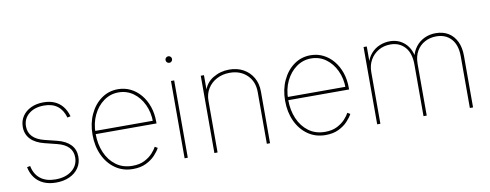

<svg xmlns="http://www.w3.org/2000/svg" viewBox="-61 -1015 3387 1327"><g transform="rotate(-10 1632.0 -351.5)"><path d="M243.7 11.2Q194.3 11.2 157 -5.4Q119.6 -22 95.9 -53.2Q72.3 -84.5 63.5 -128.4L85.9 -132.8Q97.2 -74.2 137.5 -42.7Q177.7 -11.2 243.7 -11.2Q314.9 -11.2 358.9 -46.4Q402.8 -81.5 402.8 -138.2Q402.8 -180.7 376.2 -208.5Q349.6 -236.3 296.9 -249.5L211.4 -271Q147.9 -286.6 115.2 -321.3Q82.5 -356 82.5 -406.7Q82.5 -449.7 104.2 -481.9Q126 -514.2 164.1 -532.2Q202.1 -550.3 252.4 -550.3Q295.4 -550.3 328.9 -535.9Q362.3 -521.5 385.3 -493.4Q408.2 -465.3 420.4 -422.9L397.9 -418Q382.3 -472.7 346.2 -500.2Q310.1 -527.8 252.4 -527.8Q186.5 -527.8 145.8 -494.6Q105 -461.4 105 -406.7Q105 -364.3 132.6 -335.4Q160.2 -306.6 215.3 -293L301.8 -271.5Q361.8 -256.3 393.6 -222.7Q425.3 -189 425.3 -138.2Q425.3 -93.8 402.3 -60.1Q379.4 -26.4 338.4 -7.6Q297.4 11.2 243.7 11.2Z M783.7 11.2Q713.4 11.2 660.2 -25.9Q606.9 -63 577.4 -126.7Q547.9 -190.4 547.9 -270Q547.9 -349.6 577.4 -413.1Q606.9 -476.6 658.2 -513.4Q709.5 -550.3 774.4 -550.3Q822.3 -550.3 862.8 -530.3Q903.3 -510.3 933.6 -473.9Q963.9 -437.5 980.5 -389.2Q997.1 -340.8 997.1 -283.2V-271H559.6V-293.5H984.4L975.1 -284.2Q975.1 -352.1 949 -407.5Q922.9 -462.9 877.7 -495.4Q832.5 -527.8 774.4 -527.8Q717.8 -527.8 671.4 -494.6Q625 -461.4 597.7 -404.5Q570.3 -347.7 570.3 -275.4V-272.5Q570.3 -200.7 595.5 -141.6Q620.6 -82.5 668.5 -46.9Q716.3 -11.2 783.7 -11.2Q834 -11.2 868.7 -29.1Q903.3 -46.9 925.3 -71Q947.3 -95.2 957 -114.3L976.1 -103Q963.9 -79.6 939 -53Q914.1 -26.4 875.5 -7.6Q836.9 11.2 783.7 11.2Z M1146.5 0V-542.5H1168.9V0ZM1157.2 -668Q1147.9 -668 1141.1 -674.8Q1134.3 -681.6 1134.3 -691.4Q1134.3 -700.7 1141.1 -707.3Q1147.9 -713.9 1157.2 -713.9Q1167 -713.9 1173.6 -707.3Q1180.2 -700.7 1180.2 -691.4Q1180.2 -681.6 1173.6 -674.8Q1167 -668 1157.2 -668Z M1377.9 -362.8V0H1355.5V-542.5H1377.9V-425.3H1372.1Q1389.6 -487.8 1441.7 -519Q1493.7 -550.3 1555.7 -550.3Q1611.8 -550.3 1654.5 -526.6Q1697.3 -502.9 1721.7 -460.9Q1746.1 -418.9 1746.1 -362.8V0H1723.6V-362.8Q1723.6 -437 1676.8 -482.4Q1629.9 -527.8 1555.7 -527.8Q1504.9 -527.8 1464.6 -506.6Q1424.3 -485.4 1401.1 -448Q1377.9 -410.6 1377.9 -362.8Z M2135.3 11.2Q2064.9 11.2 2011.7 -25.9Q1958.5 -63 1929 -126.7Q1899.4 -190.4 1899.4 -270Q1899.4 -349.6 1929 -413.1Q1958.5 -476.6 2009.8 -513.4Q2061 -550.3 2126 -550.3Q2173.8 -550.3 2214.4 -530.3Q2254.9 -510.3 2285.2 -473.9Q2315.4 -437.5 2332 -389.2Q2348.6 -340.8 2348.6 -283.2V-271H1911.1V-293.5H2335.9L2326.7 -284.2Q2326.7 -352.1 2300.5 -407.5Q2274.4 -462.9 2229.2 -495.4Q2184.1 -527.8 2126 -527.8Q2069.3 -527.8 2022.9 -494.6Q1976.6 -461.4 1949.2 -404.5Q1921.9 -347.7 1921.9 -275.4V-272.5Q1921.9 -200.7 1947 -141.6Q1972.2 -82.5 2020 -46.9Q2067.9 -11.2 2135.3 -11.2Q2185.5 -11.2 2220.2 -29.1Q2254.9 -46.9 2276.9 -71Q2298.8 -95.2 2308.6 -114.3L2327.6 -103Q2315.4 -79.6 2290.5 -53Q2265.6 -26.4 2227.1 -7.6Q2188.5 11.2 2135.3 11.2Z M2498 0V-542.5H2520.5V-415H2512.7Q2523.9 -462.4 2550.3 -492.2Q2576.7 -522 2611.6 -536.1Q2646.5 -550.3 2682.6 -550.3Q2743.2 -550.3 2785.9 -512.5Q2828.6 -474.6 2839.4 -407.2H2830.6Q2839.8 -452.6 2864.7 -484.6Q2889.6 -516.6 2925.8 -533.4Q2961.9 -550.3 3004.9 -550.3Q3056.2 -550.3 3093.3 -527.6Q3130.4 -504.9 3150.6 -462.9Q3170.9 -420.9 3170.9 -362.8V0H3148.4V-362.8Q3148.4 -441.9 3109.6 -484.9Q3070.8 -527.8 3004.9 -527.8Q2960.9 -527.8 2924.8 -508.5Q2888.7 -489.3 2867.2 -452.4Q2845.7 -415.5 2845.7 -362.8V0H2823.2V-362.8Q2823.2 -441.9 2784.9 -484.9Q2746.6 -527.8 2682.6 -527.8Q2636.7 -527.8 2600.1 -506.6Q2563.5 -485.4 2542 -448.2Q2520.5 -411.1 2520.5 -362.8V0Z"/></g></svg>

Font: Inter 16pt Thin
Style: Regular
Weight: 250
Version: Version 4.001;git-66647c0bb